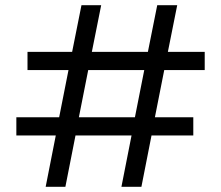

<svg xmlns="http://www.w3.org/2000/svg" viewBox="-20 -720 851 740"><path d="M294 -700H370L334 -520H550L586 -700H663L627 -520H769V-450H613L577 -268H725V-198H564L525 0H448L487 -198H271L232 0H156L195 -198H43V-268H208L244 -450H86V-520H258ZM284 -268H500L536 -450H320Z"/></svg>

Font: Albert Sans
Style: Regular
Weight: 400
Designer: Andreas Rasmussen
Foundry: a.Foundry
Version: Version 1.025